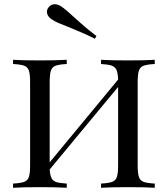

<svg xmlns="http://www.w3.org/2000/svg" viewBox="-20 -892 797 912"><path d="M634 -502V-106Q634 -68 640 -51Q646 -34 662.5 -28Q679 -22 715 -20V0Q673 -3 587 -3Q506 -3 460 0V-20Q496 -22 512.5 -28Q529 -34 535 -51Q541 -68 541 -106V-479L216 -87Q218 -59 225 -45.5Q232 -32 248 -27Q264 -22 297 -20V0Q251 -3 170 -3Q84 -3 42 0V-20Q78 -22 94.5 -28Q111 -34 117 -51Q123 -68 123 -106V-502Q123 -540 117 -557Q111 -574 94.5 -580Q78 -586 42 -588V-608Q84 -605 170 -605Q250 -605 297 -608V-588Q261 -586 244.5 -580Q228 -574 222 -557Q216 -540 216 -502V-121L541 -514Q540 -546 533 -560.5Q526 -575 510 -580.5Q494 -586 460 -588V-608Q506 -605 587 -605Q673 -605 715 -608V-588Q679 -586 662.5 -580Q646 -574 640 -557Q634 -540 634 -502ZM331 -811Q338 -805 367.5 -778.5Q397 -752 438 -721L431 -708Q377 -735 302 -765Q251 -784 230 -797Q203 -814 203 -836Q203 -846 209 -855Q221 -872 240 -872Q254 -872 270 -862Q294 -846 331 -811Z"/></svg>

Font: Playfair Display SC
Style: Regular
Weight: 400
Designer: Claus Eggers Sørensen
Foundry: Claus Eggers Sørensen
Version: Version 1.200; ttfautohint (v1.6)